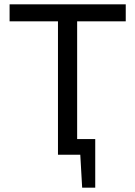

<svg xmlns="http://www.w3.org/2000/svg" viewBox="-20 -710 621 881"><path d="M417 -72V0H246V-72ZM357 151 348 -7H417V151ZM334 -690V0H246V-690ZM557 -690V-612H24V-690Z"/></svg>

Font: Exo 2
Style: Regular
Weight: 400
Designer: Natanael Gama
Foundry: Natanael Gama
Version: Version 2.010